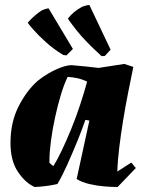

<svg xmlns="http://www.w3.org/2000/svg" viewBox="-20 -737 590 769"><path d="M119 12Q82 -4 52 -48.5Q22 -93 22 -164Q22 -248 55 -312Q88 -376 132 -414Q149 -428 173.5 -442.5Q198 -457 223.5 -466.5Q249 -476 267 -476Q294 -474 321 -471Q348 -468 375 -465L478 -481L514 -469Q505 -425 494 -370Q483 -315 473.5 -257Q464 -199 457.5 -145Q451 -91 450 -50L506 -86L524 -64L451 12Q428 12 397.5 9.5Q367 7 337.5 0Q308 -7 287 -20L338 -254L322 -257Q308 -216 288.5 -168.5Q269 -121 249 -76.5Q229 -32 210 0Q188 5 165 8Q142 11 119 12ZM194 -72Q208 -94 226.5 -132.5Q245 -171 264.5 -218.5Q284 -266 300.5 -316Q317 -366 329 -410Q311 -419 291 -423.5Q271 -428 251 -429Q237 -401 224 -358Q211 -315 200.5 -266.5Q190 -218 184 -172.5Q178 -127 178 -93V-85Q184 -78 194 -72ZM387 -512Q321 -572 287.5 -614.5Q254 -657 252 -663Q264 -678 277.5 -689Q291 -700 309 -710Q317 -713 325 -715Q333 -717 338 -717L423 -538L400 -513Q394 -512 387 -512ZM246 -515 233 -517Q195 -540 163.5 -568.5Q132 -597 112.5 -619.5Q93 -642 91 -646Q116 -675 148 -696Q156 -699 164 -701.5Q172 -704 175 -703L272 -541Z"/></svg>

Font: Albura ExtraBold
Style: Italic
Weight: 758
Italic angle: -7°
Designer: Mercedes Jáuregui
Foundry: Omnibus-Type Team
Version: Version 1.000; ttfautohint (v1.8.3)